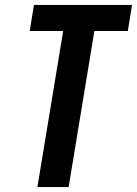

<svg xmlns="http://www.w3.org/2000/svg" viewBox="-20 -755 553 775"><path d="M131 0 235 -630H100L117 -735H513L496 -630H361L257 0Z"/></svg>

Font: Iosevka SS18 Extrabold
Style: Italic
Weight: 800
Italic angle: -9°
Monospace: yes
Designer: Belleve Invis
Foundry: Belleve Invis
Version: Version 25.1.1; ttfautohint (v1.8.4)